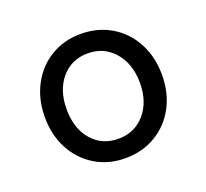

<svg xmlns="http://www.w3.org/2000/svg" viewBox="-90 -571 738 687"><g transform="rotate(-20 279.5 -227.5)"><path d="M419 -227Q419 -299 380 -344.5Q341 -390 279 -390Q217 -390 178.5 -345Q140 -300 140 -227Q140 -154 178.5 -109.5Q217 -65 279 -65Q341 -65 380 -110Q419 -155 419 -227ZM503 -227Q503 -159 474.5 -105.5Q446 -52 395 -21.5Q344 9 279 9Q215 9 164.5 -21.5Q114 -52 85.5 -105.5Q57 -159 57 -227Q57 -295 85.5 -349Q114 -403 164.5 -433.5Q215 -464 279 -464Q344 -464 395 -433.5Q446 -403 474.5 -349Q503 -295 503 -227Z"/></g></svg>

Font: SUITE Medium
Style: Regular
Weight: 500
Designer: Sun
Foundry: Sun
Version: Version 2.040